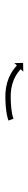

<svg xmlns="http://www.w3.org/2000/svg" viewBox="287 -911 107 721"><g transform="rotate(-90 340.5 -550.5)"><path d="M250.9 -573.1C250.1 -572.8 249.2 -572.5 248.3 -572.2L255 -553.3C255.8 -553.6 256.6 -553.9 257.5 -554.2C257.5 -554.2 257.4 -554.2 257.4 -554.2C257.3 -554.2 257.3 -554.2 257.3 -554.2C259.5 -554.9 261.7 -555.5 263.9 -556.1C263.9 -556.1 263.8 -556.1 263.8 -556.1C263.7 -556.1 263.7 -556.1 263.7 -556.1C266.9 -556.9 270.2 -557.7 273.5 -558.4C273.5 -558.4 273.4 -558.4 273.4 -558.3C273.3 -558.3 273.3 -558.3 273.3 -558.3C277.4 -559.1 281.5 -559.8 285.6 -560.4C285.6 -560.4 285.6 -560.4 285.5 -560.4C285.5 -560.4 285.4 -560.4 285.4 -560.4C290.2 -561 295 -561.6 299.7 -562.1C299.7 -562.1 299.7 -562.1 299.7 -562.1C299.6 -562 299.6 -562 299.6 -562C304.8 -562.5 310.1 -562.9 315.3 -563.2C315.3 -563.2 315.3 -563.2 315.3 -563.2C315.2 -563.2 315.2 -563.2 315.2 -563.2C320.8 -563.5 326.4 -563.7 332 -563.8C332 -563.8 331.9 -563.8 331.9 -563.8C331.9 -563.8 331.8 -563.8 331.8 -563.8C337.8 -563.8 343.8 -563.8 349.7 -563.6C349.7 -563.6 349.7 -563.6 349.6 -563.6C349.5 -563.6 349.4 -563.6 349.4 -563.6C355.6 -563.2 361.9 -562.6 368.1 -561.7C368.1 -561.7 368 -561.7 367.9 -561.7C367.8 -561.7 367.7 -561.7 367.7 -561.7C373.8 -560.6 379.8 -559.3 385.7 -557.7C385.7 -557.7 385.6 -557.8 385.5 -557.8C385.4 -557.8 385.3 -557.8 385.3 -557.8C390.9 -556.1 396.4 -554.2 401.8 -552C401.8 -552 401.7 -552.1 401.6 -552.1C401.5 -552.2 401.4 -552.2 401.4 -552.2C406.2 -550 411 -547.7 415.6 -545.2C415.6 -545.2 415.5 -545.3 415.4 -545.3C415.4 -545.4 415.3 -545.4 415.3 -545.4C419.1 -543.1 422.9 -540.7 426.6 -538.2C426.6 -538.2 426.6 -538.2 426.5 -538.3C426.4 -538.3 426.4 -538.4 426.4 -538.4C429.2 -536.3 431.9 -534.2 434.6 -532C434.6 -532 434.6 -532 434.5 -532.1C434.5 -532.1 434.4 -532.2 434.4 -532.2C436.1 -530.7 437.8 -529.2 439.5 -527.7C439.5 -527.7 439.4 -527.7 439.4 -527.7C439.4 -527.8 439.4 -527.8 439.4 -527.8C440 -527.2 440.5 -526.7 441.1 -526.1L432 -516.6L464.8 -517.3L464.1 -550.1L455 -540.6C454.3 -541.1 453.7 -541.7 453.1 -542.3C453.1 -542.3 453.1 -542.3 453.1 -542.4C453 -542.4 453 -542.4 453 -542.4C451.2 -544.1 449.3 -545.7 447.5 -547.3C447.5 -547.3 447.4 -547.4 447.4 -547.4C447.3 -547.4 447.3 -547.5 447.3 -547.5C444.3 -549.9 441.3 -552.2 438.2 -554.5C438.2 -554.5 438.1 -554.5 438.1 -554.6C438 -554.6 438 -554.7 438 -554.7C433.9 -557.5 429.7 -560.1 425.5 -562.6C425.5 -562.6 425.4 -562.7 425.3 -562.7C425.2 -562.8 425.1 -562.8 425.1 -562.8C420.1 -565.6 414.9 -568.1 409.6 -570.5C409.6 -570.5 409.5 -570.5 409.4 -570.5C409.3 -570.6 409.2 -570.6 409.2 -570.6C403.3 -573 397.3 -575.1 391.2 -577C391.2 -577 391.1 -577 391 -577C390.9 -577 390.8 -577.1 390.8 -577.1C384.4 -578.8 377.9 -580.2 371.3 -581.4C371.3 -581.4 371.2 -581.4 371.1 -581.4C371 -581.5 370.9 -581.5 370.9 -581.5C364.2 -582.4 357.5 -583.1 350.7 -583.6C350.7 -583.6 350.7 -583.6 350.6 -583.6C350.5 -583.6 350.4 -583.6 350.4 -583.6C344.1 -583.8 337.9 -583.8 331.6 -583.8C331.6 -583.8 331.6 -583.8 331.6 -583.8C331.5 -583.8 331.5 -583.8 331.5 -583.8C325.7 -583.6 320 -583.4 314.2 -583.2C314.2 -583.2 314.2 -583.2 314.2 -583.2C314.2 -583.2 314.1 -583.2 314.1 -583.2C308.7 -582.8 303.3 -582.4 297.8 -582C297.8 -582 297.8 -582 297.8 -582C297.7 -582 297.7 -582 297.7 -582C292.7 -581.4 287.8 -580.9 282.8 -580.2C282.8 -580.2 282.8 -580.2 282.7 -580.2C282.7 -580.2 282.6 -580.2 282.6 -580.2C278.3 -579.5 273.9 -578.8 269.6 -578C269.6 -578 269.5 -578 269.5 -578C269.4 -577.9 269.4 -577.9 269.4 -577.9C265.8 -577.2 262.2 -576.4 258.7 -575.5C258.7 -575.5 258.6 -575.4 258.6 -575.4C258.5 -575.4 258.5 -575.4 258.5 -575.4C256 -574.7 253.5 -574 251.1 -573.2C251.1 -573.2 251.1 -573.2 251 -573.1C251 -573.1 250.9 -573.1 250.9 -573.1Z"/></g></svg>

Font: FRB American Cursive Just Arrows Extrabold
Style: Bold Italic
Weight: 800
Italic angle: -25°
Version: Version 2.0;Modular Font Editor K font №1